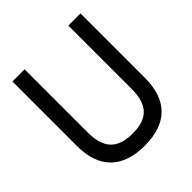

<svg xmlns="http://www.w3.org/2000/svg" viewBox="-167 -693 816 816"><g transform="rotate(-45 241.5 -284.5)"><path d="M34 -192C34 -58 106 11 239 11C372 11 443 -58 443 -192V-580H370V-202C370 -107 333 -62 239 -62C145 -62 107 -108 107 -202V-580H34Z"/></g></svg>

Font: Charger Sport
Style: Regular
Weight: 400
Designer: Jasper
Foundry: Cannot Into Space Fonts
Version: Version 1.1